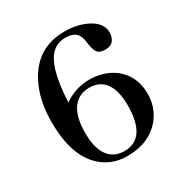

<svg xmlns="http://www.w3.org/2000/svg" viewBox="-145 -715 803 839"><g transform="rotate(-30 256.5 -295.5)"><path d="M472.7 -181.6Q472.7 -281.2 395.5 -332Q345.7 -363.3 281.2 -363.3Q210 -362.3 153.3 -322.3Q162.1 -506.8 221.7 -553.7Q247.1 -574.2 283.2 -574.2Q339.8 -574.2 350.6 -530.3Q353.5 -521.5 355.5 -502.9Q361.3 -460.9 377 -449.2Q389.6 -441.4 410.2 -441.4Q452.1 -441.4 460.9 -481.4Q462.9 -489.3 462.9 -497.1Q462.9 -548.8 399.4 -578.1Q353.5 -599.6 293 -599.6Q151.4 -599.6 86.9 -471.7Q46.9 -393.6 46.9 -284.2Q46.9 -96.7 146.5 -25.4Q195.3 9.8 260.7 9.8Q373 9.8 433.6 -65.4Q472.7 -116.2 472.7 -181.6ZM150.4 -169.9Q150.4 -304.7 233.4 -329.1Q248 -333 264.6 -333Q371.1 -331.1 372.1 -181.6Q371.1 -16.6 261.7 -15.6Q170.9 -15.6 153.3 -123Q150.4 -145.5 150.4 -169.9Z"/></g></svg>

Font: Abhaya Libre SemiBold
Style: Regular
Weight: 600
Designer: Pushpananda Ekanayake, Sol Matas, Pathum Egodawatta
Foundry: Mooniak
Version: Version 1.050 ; ttfautohint (v1.6)